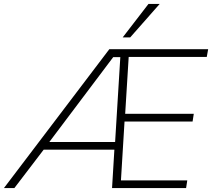

<svg xmlns="http://www.w3.org/2000/svg" viewBox="-46 -955 1077 975"><path d="M-26 0 509 -705H1011L1004 -666H585L609 -690L589 -366L573 -377H938L932 -338H578L587 -348L567 -20L563 -39H905L899 0H523L535 -198L559 -195H161L185 -207L27 0ZM529 -665 197 -224 187 -234H546L538 -225L565 -665ZM577 -765 708 -935H765L615 -765Z"/></svg>

Font: Mulish ExtraLight
Style: Italic
Weight: 200
Italic angle: -9°
Designer: Vernon Adams
Foundry: Vernon Adams
Version: Version 3.603